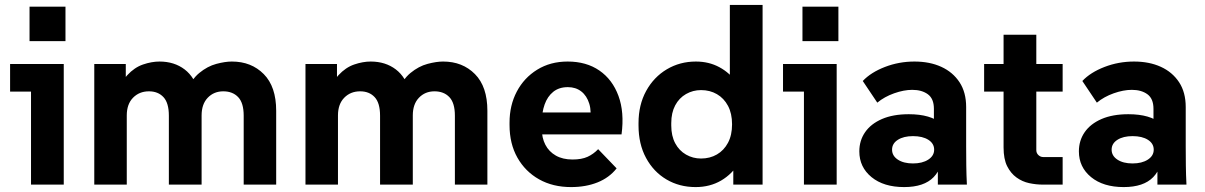

<svg xmlns="http://www.w3.org/2000/svg" viewBox="-20 -750 4895 780"><path d="M106 0V-437L166 -378H21V-490H239V0ZM100 -583V-723H246V-583Z M363 0V-490H491V-354H455Q468 -413 497 -444.5Q526 -476 561 -488Q596 -500 628 -500Q688 -500 730 -468Q772 -436 788 -373H736Q756 -426 789.5 -453.5Q823 -481 859 -490.5Q895 -500 922 -500Q1001 -500 1051.5 -449Q1102 -398 1102 -300V0H970V-280Q970 -332 947.5 -355.5Q925 -379 887 -379Q849 -379 824 -353Q799 -327 799 -281V0H666V-280Q666 -332 644 -355.5Q622 -379 585 -379Q546 -379 520.5 -353Q495 -327 495 -281V0Z M1221 0V-490H1349V-354H1313Q1326 -413 1355 -444.5Q1384 -476 1419 -488Q1454 -500 1486 -500Q1546 -500 1588 -468Q1630 -436 1646 -373H1594Q1614 -426 1647.5 -453.5Q1681 -481 1717 -490.5Q1753 -500 1780 -500Q1859 -500 1909.5 -449Q1960 -398 1960 -300V0H1828V-280Q1828 -332 1805.5 -355.5Q1783 -379 1745 -379Q1707 -379 1682 -353Q1657 -327 1657 -281V0H1524V-280Q1524 -332 1502 -355.5Q1480 -379 1443 -379Q1404 -379 1378.5 -353Q1353 -327 1353 -281V0Z M2300 10Q2226 10 2170 -21.5Q2114 -53 2082 -109.5Q2050 -166 2050 -242V-252Q2050 -322 2079.5 -378Q2109 -434 2162.5 -467Q2216 -500 2286 -500Q2362 -500 2415 -463.5Q2468 -427 2492.5 -360.5Q2517 -294 2505 -204H2146V-293H2436L2376 -248Q2384 -296 2374 -328.5Q2364 -361 2341.5 -378.5Q2319 -396 2287 -396Q2251 -396 2227.5 -377Q2204 -358 2192.5 -325.5Q2181 -293 2181 -252V-227Q2181 -190 2195.5 -162Q2210 -134 2238 -118Q2266 -102 2306 -102Q2343 -102 2367 -113Q2391 -124 2410 -144L2485 -66Q2455 -28 2407.5 -9Q2360 10 2300 10Z M2806 10Q2740 10 2687.5 -21Q2635 -52 2604.5 -108.5Q2574 -165 2574 -240V-250Q2574 -324 2605 -380.5Q2636 -437 2689 -468.5Q2742 -500 2807 -500Q2860 -500 2902.5 -477Q2945 -454 2972 -415L2945 -383V-730H3078V0H2959V-120L2985 -92Q2955 -43 2909.5 -16.5Q2864 10 2806 10ZM2828 -106Q2864 -106 2892.5 -122.5Q2921 -139 2937.5 -170Q2954 -201 2954 -245Q2954 -289 2937.5 -320Q2921 -351 2892.5 -367.5Q2864 -384 2828 -384Q2795 -384 2767 -368Q2739 -352 2723 -322Q2707 -292 2707 -250V-240Q2707 -198 2723 -168Q2739 -138 2767 -122Q2795 -106 2828 -106Z M3246 0V-437L3306 -378H3161V-490H3379V0ZM3240 -583V-723H3386V-583Z M3790 0V-154L3774 -204V-308Q3774 -349 3749.5 -367Q3725 -385 3686 -385Q3652 -385 3612.5 -371Q3573 -357 3544 -333L3485 -421Q3518 -456 3575 -478Q3632 -500 3695 -500Q3757 -500 3804 -478.5Q3851 -457 3878 -416Q3905 -375 3905 -315V-156Q3905 -117 3905.5 -78Q3906 -39 3908 0ZM3653 10Q3570 10 3520.5 -30.5Q3471 -71 3471 -135Q3471 -179 3494.5 -213Q3518 -247 3563 -266.5Q3608 -286 3672 -286Q3761 -286 3805 -247.5Q3849 -209 3849 -145H3812Q3812 -71 3773 -30.5Q3734 10 3653 10ZM3689 -86Q3727 -86 3751 -101.5Q3775 -117 3775 -142Q3775 -167 3751.5 -182Q3728 -197 3689 -197Q3651 -197 3627.5 -182Q3604 -167 3604 -142Q3604 -117 3627.5 -101.5Q3651 -86 3689 -86Z M4217 0Q4189 0 4161 -6Q4133 -12 4109.5 -29Q4086 -46 4071.5 -75Q4057 -104 4057 -151V-609H4190V-140Q4190 -128 4198.5 -120Q4207 -112 4218 -112H4297V0ZM3978 -378V-490H4297V-378Z M4682 0V-154L4666 -204V-308Q4666 -349 4641.5 -367Q4617 -385 4578 -385Q4544 -385 4504.5 -371Q4465 -357 4436 -333L4377 -421Q4410 -456 4467 -478Q4524 -500 4587 -500Q4649 -500 4696 -478.5Q4743 -457 4770 -416Q4797 -375 4797 -315V-156Q4797 -117 4797.5 -78Q4798 -39 4800 0ZM4545 10Q4462 10 4412.5 -30.5Q4363 -71 4363 -135Q4363 -179 4386.5 -213Q4410 -247 4455 -266.5Q4500 -286 4564 -286Q4653 -286 4697 -247.5Q4741 -209 4741 -145H4704Q4704 -71 4665 -30.5Q4626 10 4545 10ZM4581 -86Q4619 -86 4643 -101.5Q4667 -117 4667 -142Q4667 -167 4643.5 -182Q4620 -197 4581 -197Q4543 -197 4519.5 -182Q4496 -167 4496 -142Q4496 -117 4519.5 -101.5Q4543 -86 4581 -86Z"/></svg>

Font: SUSE Thin
Style: Bold
Weight: 700
Version: Version 1.000